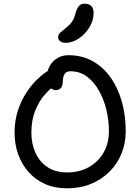

<svg xmlns="http://www.w3.org/2000/svg" viewBox="-20 -1010 760 1040"><path d="M344 10Q276 10 223.5 -13.5Q171 -37 134.5 -78.5Q98 -120 78.5 -174Q59 -228 59 -290Q59 -357 77 -411.5Q95 -466 123 -508.5Q151 -551 181.5 -580Q212 -609 237 -624.5Q262 -640 274 -640Q284 -640 292 -637Q300 -634 309 -621Q324 -599 313.5 -582Q303 -565 282 -551Q252 -531 221.5 -496Q191 -461 170.5 -410Q150 -359 150 -290Q150 -233 171.5 -184Q193 -135 236 -105.5Q279 -76 344 -76Q409 -76 460 -104Q511 -132 540.5 -182.5Q570 -233 570 -300Q570 -357 556.5 -414Q543 -471 516 -519Q489 -567 450.5 -595.5Q412 -624 361 -624Q338 -624 329 -607.5Q320 -591 320 -566Q320 -545 309.5 -533.5Q299 -522 284 -522Q271 -522 259.5 -529Q248 -536 240.5 -550.5Q233 -565 233 -585Q233 -619 246.5 -647Q260 -675 287 -693Q314 -711 351 -711Q425 -711 482.5 -678.5Q540 -646 580 -589Q620 -532 640.5 -457.5Q661 -383 661 -300Q661 -235 638.5 -179Q616 -123 573.5 -80.5Q531 -38 473 -14Q415 10 344 10ZM336 -778Q317 -778 306 -786.5Q295 -795 295 -808Q295 -823 306 -833Q317 -843 336 -858Q362 -879 372.5 -896Q383 -913 390 -942Q399 -970 410 -980Q421 -990 437 -990Q463 -990 475 -977Q487 -964 487 -940Q487 -899 464 -861.5Q441 -824 406 -801Q371 -778 336 -778Z"/></svg>

Font: Shantell Sans
Style: Regular
Weight: 400
Designer: Stephen Nixon, Anya Danilova, Shantell Martin
Foundry: Arrow Type
Version: Version 1.008;[ac192a2d6]